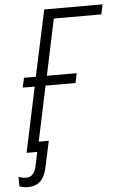

<svg xmlns="http://www.w3.org/2000/svg" viewBox="-88 -756 618 970"><g transform="rotate(-5 220.5 -270.5)"><path d="M15 173Q91 173 110 84L139 -51H88L147 -330H299L309 -379H158L218 -664H459L470 -714H174L102 -379H42L31 -330H92L22 0H76L61 71Q49 125 10 125Q-9 125 -29 117V165Q-11 173 15 173Z"/></g></svg>

Font: Noto Sans UI SemiCondensed Light
Style: Italic
Weight: 300
Width: 4
Designer: Monotype Design Team
Foundry: Monotype Imaging Inc.
Version: 1.001